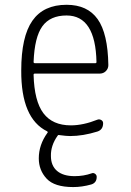

<svg xmlns="http://www.w3.org/2000/svg" viewBox="-20 -550 540 790"><path d="M253.9 -486.3Q186.5 -486.3 154.3 -441.9Q122.1 -397.5 118.2 -294.9Q118.2 -290 124 -290H372.1Q377 -290 377 -294.9Q373 -486.3 253.9 -486.3ZM173.8 -9.8Q66.4 -62.5 67.4 -259.8Q67.4 -399.4 113.3 -464.8Q159.2 -530.3 253.9 -530.3Q339.8 -530.3 381.8 -471.2Q423.8 -412.1 425.8 -282.2Q425.8 -267.6 415.5 -257.3Q405.3 -247.1 389.6 -247.1H123Q118.2 -247.1 118.2 -242.2Q121.1 -133.8 158.7 -84Q196.3 -34.2 271.5 -34.2Q322.3 -34.2 380.9 -57.6Q388.7 -60.5 396.5 -56.2Q404.3 -51.8 404.3 -43Q404.3 -16.6 380.9 -8.8Q321.3 9.8 268.6 9.8Q252.9 9.8 224.6 5.9Q219.7 3.9 216.8 8.8Q188.5 48.8 189.5 91.8Q189.5 131.8 214.8 153.3Q240.2 174.8 287.1 174.8Q324.2 174.8 357.4 163.1Q364.3 160.2 371.1 165Q377.9 169.9 377.9 177.7Q377.9 202.1 355.5 209Q317.4 219.7 281.2 219.7Q204.1 219.7 171.9 185.1Q139.6 150.4 139.6 101.6Q139.6 45.9 174.8 -2.9Q176.8 -3.9 176.3 -6.3Q175.8 -8.8 173.8 -9.8Z"/></svg>

Font: Rounded-L Mgen+ 1m light
Style: Regular
Weight: 200
Designer: [Source Han Sans]
Ryoko NISHIZUKA  (kana & ideographs); Paul D. Hunt (Latin, Greek & Cyrillic); Wenlong ZHANG  (bopomofo
Version: Version 1.059.20150602